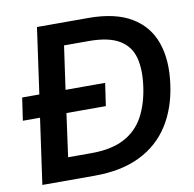

<svg xmlns="http://www.w3.org/2000/svg" viewBox="-79 -779 866 859"><g transform="rotate(-10 354.5 -350.0)"><path d="M45 0 87 -298H9L24 -401H102L144 -700H377Q499 -700 572.5 -656Q646 -612 674 -532Q702 -452 687 -344Q673 -239 624 -161.5Q575 -84 490 -42Q405 0 282 0ZM180 -102H286Q377 -102 435 -132.5Q493 -163 524 -219.5Q555 -276 566 -354Q577 -431 562.5 -485.5Q548 -540 499.5 -569Q451 -598 361 -598H249L221 -401H401L386 -298H207Z"/></g></svg>

Font: Host Grotesk SemiBold
Style: Italic
Weight: 600
Italic angle: -8°
Designer: Doğukan Karapınar based on Poppins by Indian Type Foundry, Jonny Pinhorn
Foundry: Element Type
Version: Version 1.001; ttfautohint (v1.8.4.7-5d5b)